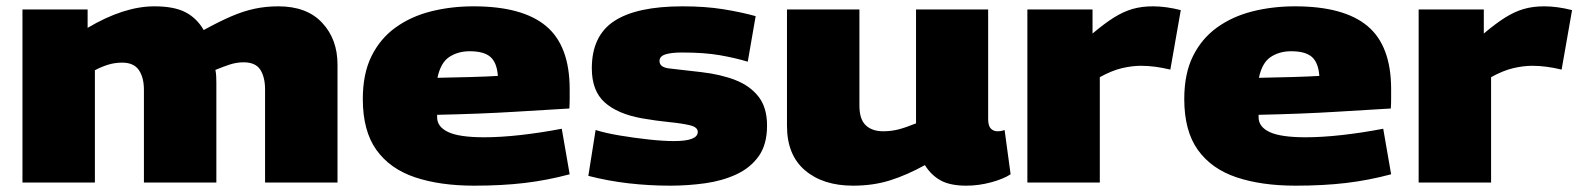

<svg xmlns="http://www.w3.org/2000/svg" viewBox="-20 -577 4997 607"><path d="M51 0V-547H257V-489Q372 -557 468 -557Q530 -557 566 -538.5Q602 -520 624 -482Q673 -509 711.5 -525.5Q750 -542 785.5 -549.5Q821 -557 860 -557Q950 -557 998.5 -505Q1047 -453 1047 -373V0H818V-294Q818 -333 803 -356.5Q788 -380 750 -380Q728 -380 706.5 -373Q685 -366 661 -356Q663 -346 663.5 -335.5Q664 -325 664 -316V0H435V-293Q435 -332 419 -355.5Q403 -379 366 -379Q344 -379 323.5 -373Q303 -367 280 -355V0Z M1479 10Q1371 10 1292 -16.5Q1213 -43 1170 -103Q1127 -163 1127 -264Q1127 -344 1154.5 -399.5Q1182 -455 1230.5 -490Q1279 -525 1342.5 -541Q1406 -557 1477 -557Q1632 -557 1706.5 -494.5Q1781 -432 1781 -295Q1781 -284 1781 -266Q1781 -248 1780 -234Q1712 -230 1605.5 -223.5Q1499 -217 1362 -214Q1362 -211 1362 -206Q1362 -176 1397 -159.5Q1432 -143 1511 -143Q1562 -143 1625 -150Q1688 -157 1756 -170L1781 -26Q1710 -7 1638.5 1.5Q1567 10 1479 10ZM1363 -331Q1417 -332 1469.5 -333.5Q1522 -335 1554 -337Q1551 -379 1530.5 -397Q1510 -415 1465 -415Q1428 -415 1400.5 -397Q1373 -379 1363 -331Z M1840 -21 1863 -166Q1895 -156 1940 -148.5Q1985 -141 2031 -136Q2077 -131 2111 -131Q2186 -131 2186 -160Q2186 -175 2161 -181Q2136 -187 2095.5 -191Q2055 -195 2009 -203Q1932 -217 1891.5 -253.5Q1851 -290 1851 -361Q1851 -464 1922 -510.5Q1993 -557 2138 -557Q2209 -557 2265.5 -548Q2322 -539 2369 -526L2344 -382Q2304 -394 2255.5 -402.5Q2207 -411 2136 -411Q2102 -411 2083.5 -405Q2065 -399 2065 -384Q2065 -364 2096.5 -360.5Q2128 -357 2197 -349Q2258 -342 2304.5 -324Q2351 -306 2378 -271.5Q2405 -237 2405 -180Q2405 -120 2378.5 -83Q2352 -46 2307.5 -25.5Q2263 -5 2208.5 2.5Q2154 10 2099 10Q2032 10 1967 2.5Q1902 -5 1840 -21Z M2677 10Q2582 10 2525 -38.5Q2468 -87 2468 -179V-547H2697V-243Q2697 -200 2717 -181Q2737 -162 2772 -162Q2798 -162 2821 -168Q2844 -174 2876 -187V-547H3104V-201Q3104 -179 3112.5 -170.5Q3121 -162 3133 -162Q3146 -162 3156 -166L3175 -26Q3152 -11 3113 -0.5Q3074 10 3035 10Q2984 10 2954 -6.5Q2924 -23 2904 -55Q2848 -24 2794.5 -7Q2741 10 2677 10Z M3434 -547V-471Q3472 -503 3501.5 -521.5Q3531 -540 3560 -548.5Q3589 -557 3625 -557Q3666 -557 3713 -545L3680 -357Q3655 -363 3632 -366Q3609 -369 3587 -369Q3559 -369 3527 -361.5Q3495 -354 3457 -333V0H3228V-547Z M4076 10Q3968 10 3889 -16.5Q3810 -43 3767 -103Q3724 -163 3724 -264Q3724 -344 3751.5 -399.5Q3779 -455 3827.5 -490Q3876 -525 3939.5 -541Q4003 -557 4074 -557Q4229 -557 4303.5 -494.5Q4378 -432 4378 -295Q4378 -284 4378 -266Q4378 -248 4377 -234Q4309 -230 4202.5 -223.5Q4096 -217 3959 -214Q3959 -211 3959 -206Q3959 -176 3994 -159.5Q4029 -143 4108 -143Q4159 -143 4222 -150Q4285 -157 4353 -170L4378 -26Q4307 -7 4235.5 1.5Q4164 10 4076 10ZM3960 -331Q4014 -332 4066.5 -333.5Q4119 -335 4151 -337Q4148 -379 4127.5 -397Q4107 -415 4062 -415Q4025 -415 3997.5 -397Q3970 -379 3960 -331Z M4671 -547V-471Q4709 -503 4738.5 -521.5Q4768 -540 4797 -548.5Q4826 -557 4862 -557Q4903 -557 4950 -545L4917 -357Q4892 -363 4869 -366Q4846 -369 4824 -369Q4796 -369 4764 -361.5Q4732 -354 4694 -333V0H4465V-547Z"/></svg>

Font: Georama Extended ExtraBold
Style: Regular
Weight: 800
Width: 7
Designer: Jean-Baptiste Levee
Foundry: Production Type
Version: Version 1.000